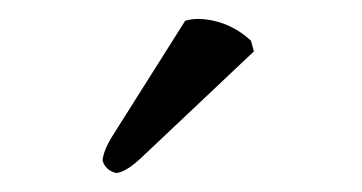

<svg xmlns="http://www.w3.org/2000/svg" viewBox="-20 -725 381 202"><path d="M174.8 -703.1Q181.2 -705.1 189 -705.1Q220.2 -704.1 244.1 -682.1L247.1 -670.9L131.8 -562Q112.8 -543.5 102.1 -543Q90.8 -545.9 87.9 -556.2Q88.9 -567.4 99.6 -584Z"/></svg>

Font: Linux Biolinum O
Style: Regular
Weight: 400
Designer: Philipp H. Poll
Foundry: Philipp H. Poll
Version: Version 1.0.4